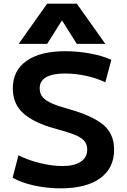

<svg xmlns="http://www.w3.org/2000/svg" viewBox="-20 -1020 693 1050"><path d="M49 -48 81 -171Q131 -145 197.5 -128.5Q264 -112 321 -112Q386 -112 421.5 -135.5Q457 -159 457 -202Q457 -233 438.5 -252Q420 -271 383.5 -285Q347 -299 277 -318Q165 -349 107.5 -400.5Q50 -452 50 -537Q50 -634 125 -687Q200 -740 337 -740Q405 -740 472.5 -727.5Q540 -715 589 -693L556 -570Q508 -593 450 -605.5Q392 -618 335 -618Q267 -618 232 -597.5Q197 -577 197 -537Q197 -507 214.5 -487.5Q232 -468 266 -453.5Q300 -439 365 -421Q487 -386 545.5 -337Q604 -288 604 -201Q604 -100 527.5 -45Q451 10 312 10Q237 10 166.5 -5.5Q96 -21 49 -48ZM238 -1000H400L556 -780H400L320 -907H318L238 -780H82Z"/></svg>

Font: Enso
Style: Bold
Weight: 700
Designer: Coji Morishita
Foundry: UNDERFOREST DESIGN
Version: Version 1.000